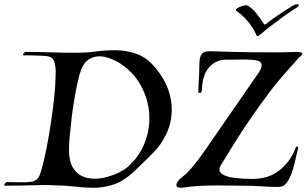

<svg xmlns="http://www.w3.org/2000/svg" viewBox="-58 -880 1453 910"><path d="M386 10Q345 10 298 4.5Q251 -1 192 -2Q185 -3 173.5 -3Q162 -3 145 -3Q130 -3 100.5 -2Q71 -1 35.5 -0.5Q0 0 -34 0H-35Q-38 0 -38 -2Q-38 -6 -33 -11.5Q-28 -17 -25 -17Q0 -17 18.5 -16.5Q37 -16 52 -16Q90 -16 107 -23.5Q124 -31 132.5 -56Q141 -81 153 -132Q165 -186 174.5 -243Q184 -300 191 -352.5Q198 -405 201.5 -446Q205 -487 205 -509Q205 -516 205.5 -524Q206 -532 206 -541Q206 -565 199.5 -587Q193 -609 170 -613Q160 -615 135.5 -616Q111 -617 88 -617.5Q65 -618 57 -617Q51 -617 51 -621Q51 -625 56 -629.5Q61 -634 66 -634Q124 -634 180 -632Q236 -630 285 -630H306Q351 -630 396.5 -636Q442 -642 487 -642Q540 -642 590 -624.5Q640 -607 684 -552Q723 -503 739.5 -455Q756 -407 756 -362Q756 -298 730 -244.5Q704 -191 669 -157L596 -85Q538 -27 489 -8.5Q440 10 386 10ZM389 -33Q420 -33 450.5 -41.5Q481 -50 506 -62.5Q531 -75 545 -87Q598 -133 624 -194Q650 -255 650 -319Q650 -399 611 -472Q572 -545 497 -588Q476 -599 454.5 -606Q433 -613 413 -613Q385 -613 362 -598Q339 -583 326 -548Q318 -527 310 -490.5Q302 -454 294.5 -410Q287 -366 281.5 -320.5Q276 -275 272.5 -235.5Q269 -196 269 -170Q269 -118 286 -88Q303 -58 330.5 -45.5Q358 -33 389 -33ZM799 10Q778 10 778 -3Q778 -11 783.5 -18.5Q789 -26 793 -30Q808 -42 823.5 -56Q839 -70 861.5 -97.5Q884 -125 918 -174L1167 -534Q1182 -557 1182 -570Q1182 -588 1160 -593Q1138 -598 1104 -598Q1083 -598 1059.5 -597.5Q1036 -597 1012 -597Q965 -597 933 -561Q901 -525 899 -454Q898 -441 889.5 -439.5Q881 -438 882 -445Q883 -473 884 -493Q885 -513 886 -532.5Q887 -552 887 -577Q887 -612 899.5 -625.5Q912 -639 948 -637Q982 -636 1027.5 -634.5Q1073 -633 1123 -632.5Q1173 -632 1221 -632Q1247 -632 1271.5 -632Q1296 -632 1318 -633Q1322 -633 1329.5 -633.5Q1337 -634 1345 -634Q1356 -634 1365.5 -632Q1375 -630 1375 -625Q1375 -622 1369 -616Q1358 -607 1345.5 -592Q1333 -577 1304 -545Q1259 -496 1214.5 -436.5Q1170 -377 1129.5 -318Q1089 -259 1058 -209.5Q1027 -160 1009 -130Q991 -100 991 -100Q982 -87 982 -77Q982 -60 1003.5 -50Q1025 -40 1060.5 -36Q1096 -32 1139 -32Q1216 -32 1268 -74Q1320 -116 1345 -183Q1347 -186 1348 -186Q1351 -186 1353.5 -182.5Q1356 -179 1355 -175Q1351 -164 1346 -140Q1341 -116 1333.5 -88Q1326 -60 1314.5 -36Q1303 -12 1286 0Q1277 6 1250 6Q1224 6 1180.5 3Q1137 0 1076 0Q1056 0 1028 -0.5Q1000 -1 970 -1Q930 -1 890.5 1Q851 3 819 8Q813 9 808 9.5Q803 10 799 10ZM1163 -709Q1160 -709 1157 -714Q1145 -743 1120 -774.5Q1095 -806 1063 -828Q1057 -833 1062.5 -838Q1068 -843 1079 -847.5Q1090 -852 1100.5 -854Q1111 -856 1115 -854Q1138 -841 1159 -814Q1180 -787 1193 -766Q1196 -762 1201 -765Q1223 -783 1251.5 -802.5Q1280 -822 1304.5 -837.5Q1329 -853 1337 -857Q1343 -860 1350 -860Q1359 -860 1359 -855Q1357 -849 1348 -844Q1322 -828 1289.5 -804.5Q1257 -781 1226.5 -757.5Q1196 -734 1174 -715Q1168 -709 1163 -709Z"/></svg>

Font: Tapestry
Style: Regular
Weight: 400
Designer: Robert E. Leuschke
Foundry: Robert E. Leuschke
Version: Version 1.010; ttfautohint (v1.8.4.7-5d5b)